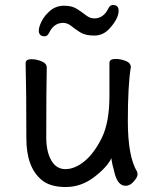

<svg xmlns="http://www.w3.org/2000/svg" viewBox="-20 -728 630 772"><path d="M148 -4Q86 -55 86 -171Q86 -368 83 -474Q83 -490 107 -490Q126 -490 147 -481.5Q168 -473 168 -456Q166 -368 166 -175Q166 -119 186 -83.5Q206 -48 243 -48Q281 -48 320 -80Q359 -112 389.5 -174Q420 -236 420 -342V-475Q420 -491 445 -491Q465 -491 485.5 -483Q506 -475 506 -458Q494 -385 494 -241Q494 -99 531 -38Q533 -34 533 -26Q533 -16 518 1.5Q503 19 485 19Q455 19 442 -27.5Q429 -74 428 -92Q410 -55 358 -15.5Q306 24 244 24Q182 24 148 -4ZM160 -582Q136 -582 136 -605Q136 -620 148 -643.5Q160 -667 183 -686Q206 -705 238 -705Q270 -705 290.5 -691.5Q311 -678 326.5 -666Q342 -654 359 -654Q396 -654 415 -693Q422 -708 434 -708Q457 -708 457 -685Q457 -654 422 -615Q396 -585 359 -585Q323 -585 302.5 -598Q282 -611 266.5 -623.5Q251 -636 234 -636Q197 -636 178 -597Q171 -582 160 -582Z"/></svg>

Font: ToneOZ-Pinyin-WenKai-Medium
Style: Medium
Weight: 700
Designer: Fontworks Inc.
Foundry: ToneOZ
Version: Version 0.240331